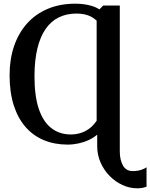

<svg xmlns="http://www.w3.org/2000/svg" viewBox="-20 -773 814 1041"><path d="M724 248Q683 248 644.2 230.2Q605.5 212.5 574.5 181Q543.5 149.5 525.2 108Q507 66.5 507 19.5V-43Q488 -26.5 462 -14.2Q436 -2 406.2 4.5Q376.5 11 346.5 11Q276 11 218 -13Q160 -37 118.5 -84.5Q77 -132 54.5 -202.2Q32 -272.5 32 -365.5Q32 -451.5 56.2 -522.8Q80.5 -594 126.5 -645.5Q172.5 -697 238.8 -725Q305 -753 388.5 -753Q427.5 -753 462 -745Q496.5 -737 519 -722L539.5 -743H629.5V48.5Q629.5 92.5 646.2 123.5Q663 154.5 700 154.5Q725.5 154.5 744.8 148.2Q764 142 774.5 134V239.5Q768 242 755.5 245Q743 248 724 248ZM364 -44Q389.5 -44 414.2 -51Q439 -58 462 -74.2Q485 -90.5 504 -118.5V-661Q490.5 -674 474.2 -682.5Q458 -691 438.2 -695.2Q418.5 -699.5 395 -699.5Q340.5 -699.5 298.2 -678.5Q256 -657.5 227 -615.5Q198 -573.5 182.8 -510.8Q167.5 -448 167 -364Q166.5 -254 190.2 -183.2Q214 -112.5 258.5 -78.2Q303 -44 364 -44Z"/></svg>

Font: Merriweather 20pt SemiBold
Style: Regular
Weight: 600
Version: Version 2.100